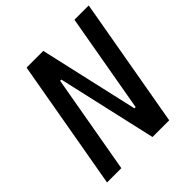

<svg xmlns="http://www.w3.org/2000/svg" viewBox="-187 -828 964 964"><g transform="rotate(-45 295.0 -346.5)"><path d="M349.6 0 230 -527.3H221.2L128.4 0H26.9L148.9 -693.4H267.6L387.2 -166H396L488.8 -693.4H590.3L468.3 0Z"/></g></svg>

Font: Cascadia Mono
Style: Italic
Weight: 400
Italic angle: -10°
Monospace: yes
Designer: Aaron Bell
Foundry: Saja Typeworks
Version: Version 2404.023; ttfautohint (v1.8.4)